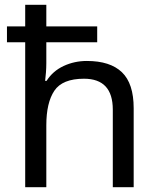

<svg xmlns="http://www.w3.org/2000/svg" viewBox="-20 -780 658 800"><path d="M173 -760V-670H385V-604H173V-517Q173 -498 171.5 -478.5Q170 -459 168 -443H174Q200 -484 245 -505Q290 -526 342 -526Q439 -526 488 -479Q537 -432 537 -329V0H450V-323Q450 -452 330 -452Q240 -452 206.5 -402Q173 -352 173 -258V0H85V-604H9V-670H85V-760Z"/></svg>

Font: Noto Sans Coptic
Style: Regular
Weight: 400
Designer: Monotype Design Team, Denis Moyogo Jacquerye
Foundry: Monotype Imaging Inc.
Version: Version 2.002; ttfautohint (v1.8.4.7-5d5b)